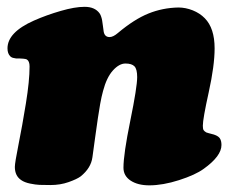

<svg xmlns="http://www.w3.org/2000/svg" viewBox="-20 -539 684 574"><path d="M513.2 -516.6Q534.7 -516.6 556.2 -508.1Q577.6 -499.5 592.3 -484.4Q621.6 -454.6 621.6 -394.5Q621.6 -342.8 604 -263.2Q586.4 -183.6 586.4 -163.1Q586.4 -153.8 588.6 -150.1Q590.8 -146.5 596.7 -143.1Q598.6 -142.1 619.6 -136.7Q627 -134.3 631.8 -130.9Q636.2 -127.4 637.2 -125.5Q642.1 -118.2 642.1 -105.5Q642.1 -72.3 588.9 -34.2Q564 -16.1 515.4 -0.5Q466.8 15.1 426.3 15.1Q392.1 15.1 370.6 1Q349.1 -13.2 349.1 -37.6Q349.1 -78.1 369.6 -178.5Q390.1 -278.8 390.1 -308.6Q390.1 -332 382.1 -340.6Q374 -349.1 355 -349.1Q336.4 -349.1 317.6 -328.4Q298.8 -307.6 288.1 -267.1Q283.7 -251.5 279.5 -228.3Q275.4 -205.1 272.7 -186.3Q270 -167.5 264.6 -129.2Q259.3 -90.8 256.3 -68.8Q252 -36.6 221.2 -11.7Q210 -3.4 185.1 5.4Q160.2 14.2 130.9 14.2Q109.9 14.2 98.1 13.7Q86.4 13.2 69.8 9.8Q53.2 6.3 43.5 -0.5Q24.4 -13.2 24.4 -40Q24.4 -52.2 35.4 -107.2Q46.4 -162.1 57.4 -229.7Q68.4 -297.4 68.4 -340.3Q68.4 -356.4 60.1 -361.3Q54.7 -364.3 27.8 -364.3L18.1 -366.2Q13.7 -367.7 10.7 -370.6Q2.4 -378.9 2.4 -394.5Q2.4 -442.4 81.5 -477.5Q119.1 -494.1 161.4 -506.3Q203.6 -518.6 232.9 -518.6Q263.7 -518.6 277.8 -499Q280.8 -494.6 282.7 -488.5Q284.7 -482.4 285.4 -477.5Q286.1 -472.7 287.6 -462.2Q289.1 -451.7 290 -444.3Q293 -428.2 307.6 -428.2Q318.4 -428.2 332.5 -440.4Q381.3 -481.4 423.6 -498.5Q465.8 -515.6 513.2 -516.6Z"/></svg>

Font: Cooper* Black
Style: Italic
Weight: 900
Italic angle: -7°
Designer: Owen Earl
Foundry: indestructible type*
Version: Version 0.001